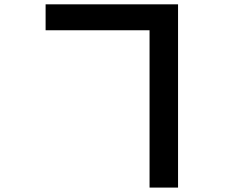

<svg xmlns="http://www.w3.org/2000/svg" viewBox="-20 -807 1040 882"><path d="M667 -668H189.5V-787.1H797.9V54.7H667Z"/></svg>

Font: GenEi Gothic M Regular
Style: Bold
Weight: 700
Designer: o_tamon (Modified); [Source Han Sans]
Ryoko NISHIZUKA  (kana & ideographs); Paul D. Hunt (Latin, Greek & Cyrillic); Wenl
Version: Version 1.1a;Original Version 1.004